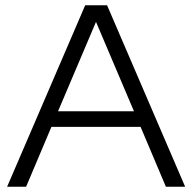

<svg xmlns="http://www.w3.org/2000/svg" viewBox="-20 -708 729 728"><path d="M79 0 175 -227H513L609 0H682L386 -688H303L7 0ZM344 -625 488 -286H200Z"/></svg>

Font: Roundo
Style: Regular
Weight: 400
Designer: Shiva Nallaperumal
Foundry: Indian Type Foundry
Version: Version 2.000